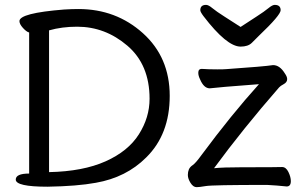

<svg xmlns="http://www.w3.org/2000/svg" viewBox="-20 -755 1240 791"><path d="M182.1 -45.9Q321.8 -48.8 414.8 -90.3Q507.8 -131.8 552 -201.4Q596.2 -271 596.2 -348.1Q596.2 -488.8 504.6 -566.9Q413.1 -645 297.9 -645Q234.9 -645 182.1 -629.9ZM175.8 14.2Q44.9 14.2 44.9 -15.1Q44.9 -40 100.1 -40V-621.1Q88.9 -624 74.5 -639.9Q60.1 -655.8 60.1 -668Q60.1 -701.2 244.1 -715.8Q276.9 -717.8 303.2 -717.8Q458 -717.8 568.6 -618.4Q679.2 -519 679.2 -360.1Q679.2 -201.2 582 -106Q500 -23.9 375 -2Q297.9 12.2 175.8 14.2ZM790 16.1Q775.9 16.1 764.9 -1.5Q753.9 -19 753.9 -34.2Q753.9 -46.9 758.1 -56.9Q762.2 -66.9 774.2 -75Q786.1 -83 810.1 -116.2Q933.1 -282.2 1046.9 -408.2Q872.1 -395 844.2 -391.1Q819.8 -391.1 804.2 -428.2Q796.9 -442.9 796.9 -455.1Q796.9 -471.2 811 -471.2Q837.9 -469.2 875 -469.2Q902.8 -469.2 912.1 -470.2Q1067.9 -481 1105 -486.8Q1132.8 -486.8 1153.8 -452.1Q1163.1 -439 1163.1 -429.2Q1163.1 -416 1148.9 -408.4Q1134.8 -400.9 1129.9 -395Q980 -223.1 861.8 -62Q898.9 -65.9 976.1 -65.9Q1126 -65.9 1142.1 -66.9Q1158.2 -66.9 1168.2 -46.4Q1178.2 -25.9 1178.2 -8.8Q1178.2 13.2 1161.1 13.2Q1120.1 8.8 1080.1 6.8Q855 6.8 827.9 11.5Q800.8 16.1 790 16.1ZM971.2 -563Q914.1 -563 817.9 -689Q805.2 -706.1 805.2 -712.9Q805.2 -734.9 829.1 -734.9Q838.9 -734.9 855 -721.4Q871.1 -708 905 -686.5Q939 -665 971.2 -644Q1002.9 -665 1036.4 -686.5Q1069.8 -708 1085.9 -721.4Q1102.1 -734.9 1111.8 -734.9Q1136.2 -734.9 1136.2 -712.9Q1136.2 -692.9 1046.9 -607.9Q1033.2 -594.2 1017.6 -578.6Q1002 -563 971.2 -563Z"/></svg>

Font: LXGW WenKai Screen
Style: Regular
Weight: 400
Designer: LXGW / Fontworks Inc.
Foundry: LXGW / Fontworks Inc.
Version: Version 1.510;January 18,2025